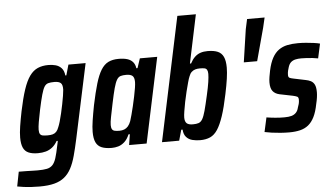

<svg xmlns="http://www.w3.org/2000/svg" viewBox="-91 -845 1993 1146"><g transform="rotate(-5 905.5 -271.5)"><path d="M101 200Q77 200 52 198.5Q27 197 5 194Q-17 191 -32 188L-15 101Q14 101 34 101.5Q54 102 69.5 102.5Q85 103 97 103Q133 103 154 98.5Q175 94 188 80Q201 66 209.5 39Q218 12 227 -33Q229 -41 230.5 -48.5Q232 -56 233 -62H226Q213 -39 195.5 -25Q178 -11 156.5 -5Q135 1 109 1Q75 1 53 -8.5Q31 -18 21 -40.5Q11 -63 11 -101Q11 -130 17 -168.5Q23 -207 33 -257Q49 -334 66 -385Q83 -436 104 -465Q125 -494 152.5 -506Q180 -518 217 -518Q239 -518 259.5 -512.5Q280 -507 294.5 -491.5Q309 -476 312 -447H318L336 -510H439L344 -65Q332 -9 320 35Q308 79 291.5 110Q275 141 250.5 161Q226 181 190 190.5Q154 200 101 200ZM176 -100Q194 -100 206.5 -103.5Q219 -107 228 -116.5Q237 -126 243 -143Q248 -154 254.5 -176Q261 -198 267 -224.5Q273 -251 278.5 -278Q284 -305 287.5 -327.5Q291 -350 292 -363Q293 -393 281.5 -403.5Q270 -414 243 -414Q220 -414 206 -410Q192 -406 183 -391.5Q174 -377 165 -345Q156 -313 144 -257Q135 -214 130 -184Q125 -154 125 -138Q125 -120 130.5 -112Q136 -104 147 -102Q158 -100 176 -100Z M551 8Q514 8 490.5 -1.5Q467 -11 456 -34Q445 -57 445 -97Q445 -125 451 -164.5Q457 -204 467 -256Q483 -332 498 -382.5Q513 -433 531.5 -463Q550 -493 575.5 -505.5Q601 -518 637 -518Q668 -518 689 -511.5Q710 -505 722.5 -490.5Q735 -476 738 -453H745L764 -510H868L760 0H655L665 -64H657Q645 -35 627 -19Q609 -3 589.5 2.5Q570 8 551 8ZM605 -90Q621 -90 634 -95Q647 -100 657 -111.5Q667 -123 674 -142Q678 -155 684.5 -178Q691 -201 697.5 -229.5Q704 -258 710 -286Q716 -314 719.5 -337Q723 -360 723 -372Q723 -399 711.5 -409Q700 -419 674 -419Q654 -419 640.5 -415Q627 -411 617.5 -395Q608 -379 599 -346Q590 -313 578 -255Q568 -206 562 -176Q556 -146 556 -128Q556 -112 561 -103.5Q566 -95 577 -92.5Q588 -90 605 -90Z M1080 8Q1056 8 1034 2.5Q1012 -3 997.5 -19Q983 -35 981 -64H973L955 0H852L1009 -743H1120L1059 -453H1066Q1078 -476 1093 -490.5Q1108 -505 1127 -511.5Q1146 -518 1170 -518Q1208 -518 1231 -508Q1254 -498 1265 -474.5Q1276 -451 1276 -410Q1276 -382 1270.5 -343.5Q1265 -305 1254 -253Q1238 -175 1221 -124Q1204 -73 1185 -44Q1166 -15 1140.5 -3.5Q1115 8 1080 8ZM1045 -90Q1066 -90 1079.5 -94.5Q1093 -99 1102.5 -115Q1112 -131 1121 -164Q1130 -197 1143 -255Q1154 -303 1158.5 -333.5Q1163 -364 1163 -382Q1163 -398 1158 -406.5Q1153 -415 1142.5 -417Q1132 -419 1115 -419Q1100 -419 1088 -415.5Q1076 -412 1066 -403Q1056 -394 1050 -377Q1045 -366 1038.5 -342Q1032 -318 1024.5 -288.5Q1017 -259 1011 -228.5Q1005 -198 1001 -173Q997 -148 997 -135Q997 -111 1008 -100.5Q1019 -90 1045 -90Z M1380 -432 1409 -628 1422 -688H1527L1513 -628L1460 -432Z M1614 8Q1589 8 1562 6Q1535 4 1510 0.5Q1485 -3 1467 -7L1486 -93Q1497 -91 1510.5 -89.5Q1524 -88 1538 -86.5Q1552 -85 1566.5 -84.5Q1581 -84 1593 -84Q1620 -84 1636.5 -89Q1653 -94 1663.5 -105.5Q1674 -117 1678 -135Q1682 -145 1685 -156.5Q1688 -168 1688 -181Q1688 -196 1680 -200Q1672 -204 1654 -208L1575 -224Q1549 -230 1535.5 -247Q1522 -264 1522 -299Q1522 -314 1525 -332.5Q1528 -351 1532 -370Q1542 -416 1558 -445Q1574 -474 1596.5 -490Q1619 -506 1647.5 -512Q1676 -518 1712 -518Q1736 -518 1760 -516Q1784 -514 1806 -511Q1828 -508 1843 -504L1824 -417Q1810 -420 1791.5 -422Q1773 -424 1755.5 -425Q1738 -426 1723 -426Q1704 -426 1688.5 -422.5Q1673 -419 1662 -409.5Q1651 -400 1645 -381Q1642 -372 1639 -360Q1636 -348 1636 -334Q1636 -321 1643 -317Q1650 -313 1666 -310L1738 -295Q1755 -292 1769 -285Q1783 -278 1791 -262.5Q1799 -247 1799 -216Q1799 -203 1796.5 -185Q1794 -167 1789 -147Q1780 -100 1765 -70Q1750 -40 1729 -23Q1708 -6 1679.5 1Q1651 8 1614 8Z"/></g></svg>

Font: Saira Condensed SemiBold
Style: Italic
Weight: 600
Width: 3
Italic angle: -12°
Designer: Hector Gatti with collaboration of the Omnibus-Type team
Foundry: Omnibus-Type
Version: Version 1.101